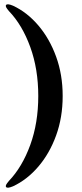

<svg xmlns="http://www.w3.org/2000/svg" viewBox="-20 -751 380 893"><path d="M271.5 -304.5Q271.5 -205 241 -121Q210.5 -37 158.2 24Q106 85 40.5 115.5Q14 126.5 8.5 119Q5.5 115 8.2 109Q11 103 21.5 90.5Q83.5 25.5 120.8 -77Q158 -179.5 158 -304.5Q158 -429.5 120.8 -532.2Q83.5 -635 21.5 -699.5Q11 -712 8.2 -718Q5.5 -724 8.5 -728Q14 -735.5 40.5 -724.5Q106 -694 158.2 -632.8Q210.5 -571.5 241 -487.5Q271.5 -403.5 271.5 -304.5Z"/></svg>

Font: Fraunces 72pt SemiBold
Style: Regular
Weight: 600
Version: Version 1.000;[b76b70a41]